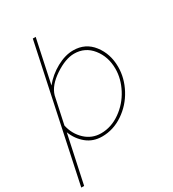

<svg xmlns="http://www.w3.org/2000/svg" viewBox="-246 -827 1040 1156"><g transform="rotate(-30 274.5 -248.5)"><path d="M-28 213 168 -710H188L124 -409Q166 -461 226 -494Q286 -527 342 -527Q427 -527 477.5 -461.5Q528 -396 528 -306Q528 -228 489 -155Q450 -82 382 -36Q314 10 236 10Q174 10 129.5 -26Q85 -62 63 -119L-8 213ZM240 -10Q311 -10 374 -54.5Q437 -99 472.5 -167Q508 -235 508 -304Q508 -388 460.5 -447.5Q413 -507 337 -507Q277 -507 202.5 -457.5Q128 -408 111 -348L71 -161Q85 -96 131 -53Q177 -10 240 -10Z"/></g></svg>

Font: Raleway-v4020 Thin
Style: Italic
Weight: 250
Italic angle: -12°
Designer: Matt McInerney, Pablo Impallari, Rodrigo Fuenzalida
Foundry: Matt McInerney, Pablo Impallari, Rodrigo Fuenzalida
Version: Version 4.020;PS 004.020;hotconv 1.0.88;makeotf.lib2.5.64775